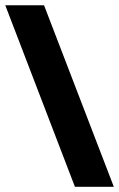

<svg xmlns="http://www.w3.org/2000/svg" viewBox="-27 -654 456 735"><path d="M259.8 61 -6.8 -633.8H141.6L408.7 61Z"/></svg>

Font: Yantramanav Black
Style: Regular
Weight: 900
Version: Version 1.001;PS 1.0;hotconv 1.0.72;makeotf.lib2.5.5900; ttf